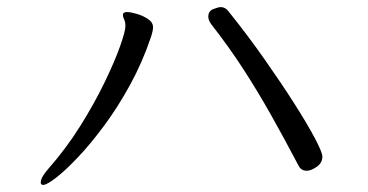

<svg xmlns="http://www.w3.org/2000/svg" viewBox="-20 -583 1040 542"><path d="M890 -141Q890 -123 874 -112Q858 -101 846 -101Q830 -101 823 -115Q782 -193 744.5 -259.5Q707 -326 666.5 -388.5Q626 -451 576 -515Q568 -526 568 -536Q568 -552 582.5 -557.5Q597 -563 603 -563Q616 -563 625 -551Q678 -485 725.5 -417.5Q773 -350 810 -292Q847 -234 868.5 -193.5Q890 -153 890 -141ZM102 -61Q95 -61 95 -68Q95 -82 116 -106Q167 -164 207 -228Q247 -292 275.5 -351Q304 -410 319 -452.5Q334 -495 334 -509Q334 -521 330.5 -528Q327 -535 327 -540Q327 -543 328 -545Q331 -549 339 -549Q348 -549 365.5 -544Q383 -539 397.5 -529.5Q412 -520 412 -506Q412 -496 406 -478Q382 -407 347.5 -344Q313 -281 274.5 -229Q236 -177 200.5 -139.5Q165 -102 138.5 -81.5Q112 -61 102 -61Z"/></svg>

Font: Moon Stars Kai HW
Style: Regular
Weight: 400
Designer: GuiWonder
Version: Version 1.101